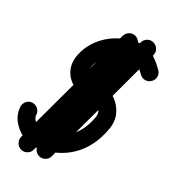

<svg xmlns="http://www.w3.org/2000/svg" viewBox="-117 -671 728 801"><g transform="rotate(20 247.0 -270.5)"><path d="M380 -557Q387 -571 401.5 -576.5Q416 -582 430 -575Q444 -568 449.5 -553.5Q455 -539 448 -525Q385 -390 321.5 -254.5Q258 -119 194 16Q194 16 194 16Q194 16 194 16Q188 30 173 35.5Q158 41 144 34Q130 27 125 12.5Q120 -2 126 -16Q190 -151 253.5 -286.5Q317 -422 380 -557Q380 -557 380 -557Q380 -557 380 -557ZM300 -557Q307 -571 321.5 -576.5Q336 -582 350 -575Q364 -568 369.5 -553.5Q375 -539 368 -525Q241 -255 114 16Q114 16 114 16Q114 16 114 16Q108 30 93 35.5Q78 41 64 34Q50 27 45 12.5Q40 -2 46 -16Q110 -151 173.5 -286.5Q237 -422 300 -557Q300 -557 300 -557Q300 -557 300 -557ZM479 -422Q466 -413 451 -415.5Q436 -418 427 -431Q414 -449 401 -463.5Q388 -478 362 -478Q319 -478 278.5 -456Q238 -434 221 -391Q212 -367 223.5 -354Q235 -341 260 -340Q303 -340 336 -315.5Q369 -291 382.5 -252.5Q396 -214 380 -172Q349 -86 285 -40.5Q221 5 130 5Q95 5 63.5 -14.5Q32 -34 14 -65.5Q-4 -97 0 -133Q0 -133 0 -133Q0 -133 0 -133Q2 -148 14 -158Q26 -168 41 -166Q57 -164 66.5 -152Q76 -140 74 -124Q72 -104 91.5 -87Q111 -70 130 -70Q263 -70 310 -198Q320 -224 303 -244.5Q286 -265 259 -266Q216 -266 186 -287.5Q156 -309 145.5 -343.5Q135 -378 151 -419Q168 -461 200.5 -491Q233 -521 275.5 -537Q318 -553 362 -553Q408 -553 436 -531Q464 -509 488 -474Q497 -462 494.5 -446.5Q492 -431 479 -422Z"/></g></svg>

Font: FRB American Cursive Guidelines Extrabold
Style: Bold Italic
Weight: 800
Italic angle: -25°
Version: Version 2.0;Modular Font Editor K font №1